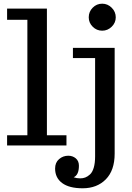

<svg xmlns="http://www.w3.org/2000/svg" viewBox="-20 -781 710 1031"><path d="M18.1 0ZM423.8 230Q351.6 230 313.7 201.9Q275.9 173.8 275.9 124Q275.9 91.8 297.1 73.5Q318.4 55.2 346.7 55.2Q370.1 55.2 387 69.3Q403.8 83.5 403.8 108.9Q403.8 158.7 375.5 170.9Q391.6 176.8 410.6 176.8Q425.3 176.8 437.7 172.1Q450.2 167.5 463.1 155.8Q476.1 144 483.4 119.4Q490.7 94.7 490.7 59.1V-469.2H371.6V-523.9H595.7V43.9Q595.7 133.8 548.3 181.9Q501 230 423.8 230ZM456.5 -688Q456.5 -718.3 477.8 -739.7Q499 -761.2 528.8 -761.2Q558.1 -761.2 579.8 -739.5Q601.6 -717.8 601.6 -688Q601.6 -658.7 579.8 -637.5Q558.1 -616.2 528.8 -616.2Q499 -616.2 477.8 -637.5Q456.5 -658.7 456.5 -688ZM231.9 -734.9V-54.7H336.9V0H18.1V-54.7H127V-674.8H18.1V-734.9Z"/></svg>

Font: Trocchi
Style: Regular
Weight: 400
Designer: vernon adams
Version: Version 1.0; ttfautohint (v0.8) -l 6 -r 50 -G 100